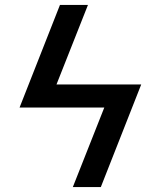

<svg xmlns="http://www.w3.org/2000/svg" viewBox="-20 -755 640 775"><path d="M387 0H274L401 -321H59L222 -735H335L208 -414H550Z"/></svg>

Font: Iosevka SS04 SmBd Ex Obl
Style: Regular
Weight: 600
Width: 7
Italic angle: -9°
Monospace: yes
Designer: Belleve Invis
Foundry: Belleve Invis
Version: Version 19.0.0; ttfautohint (v1.8.4)